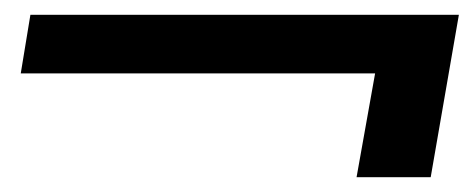

<svg xmlns="http://www.w3.org/2000/svg" viewBox="-20 -454 639 259"><path d="M461 -215 486 -355H8L21 -434H599L561 -215Z"/></svg>

Font: DM Sans 9pt Medium
Style: Italic
Weight: 500
Italic angle: -10°
Version: Version 4.004;gftools[0.9.30]